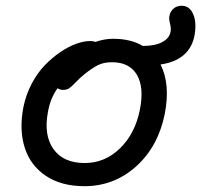

<svg xmlns="http://www.w3.org/2000/svg" viewBox="-20 -619 696 664"><path d="M272 24.9Q191.9 24.9 138.4 -11Q85 -46.9 65.4 -108.6Q45.9 -170.4 61 -249Q69.8 -292 89.8 -329.8Q109.9 -367.7 135.3 -393.8Q160.6 -419.9 189.2 -439.2Q217.8 -458.5 244.1 -467.8Q270.5 -477.1 292 -477.1Q302.7 -477.1 310.1 -474.1Q341.3 -484.9 371.1 -484.9Q432.6 -484.9 474.1 -460Q516.6 -460.4 541 -473.4Q565.4 -486.3 569.8 -508.8Q572.3 -521 567.9 -537.6Q563.5 -554.2 565.9 -564Q568.4 -578.6 579.8 -588.9Q591.3 -599.1 607.9 -599.1Q636.2 -599.1 648.7 -568.8Q661.1 -538.6 651.9 -492.2Q633.3 -410.2 535.2 -396Q569.8 -327.6 549.8 -225.1Q527.3 -112.8 451.2 -43.9Q375 24.9 272 24.9ZM146 -232.9Q130.4 -151.9 164.8 -103.5Q199.2 -55.2 272.9 -55.2Q342.8 -55.2 395 -106Q447.3 -156.7 463.9 -240.2Q479 -316.9 453.4 -360.4Q427.7 -403.8 367.2 -403.8Q338.9 -403.8 318.4 -393.6Q297.9 -383.3 269 -359.9Q256.3 -349.6 241.7 -334.2Q227.1 -318.8 218.8 -313.5Q210.4 -308.1 198.2 -308.1Q186.5 -308.1 179.2 -314Q154.3 -279.8 146 -232.9Z"/></svg>

Font: Shantell Sans Bouncy
Style: Italic
Weight: 400
Italic angle: -11.31°
Designer: Stephen Nixon, Anya Danilova, Shantell Martin
Foundry: Arrow Type
Version: Version 1.006;[9816181b4]